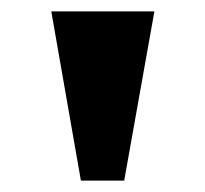

<svg xmlns="http://www.w3.org/2000/svg" viewBox="-20 -734 360 337"><path d="M122 -417 70 -714H251L198 -417Z"/></svg>

Font: Noto Serif SemiCondensed Black
Style: Regular
Weight: 900
Width: 4
Designer: Monotype Design Team
Foundry: Monotype Imaging Inc.
Version: Version 2.014; ttfautohint (v1.8.4.7-5d5b)